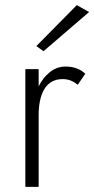

<svg xmlns="http://www.w3.org/2000/svg" viewBox="-20 -730 368 750"><path d="M328 -683 280 -710 122 -550 150 -530ZM131 -460H79V0H131V-280C131 -358 156 -421 224 -421C248 -421 264 -414 284 -399L313 -442C292 -462 265 -470 236 -470C212 -470 190 -462 171 -445C155 -432 142 -414 131 -393Z"/></svg>

Font: Jost Light
Style: Regular
Weight: 300
Version: Version 3.710